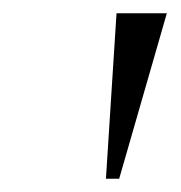

<svg xmlns="http://www.w3.org/2000/svg" viewBox="-20 -760 273 290"><path d="M140 -490 156 -740H232L160 -490Z"/></svg>

Font: Spectral Light
Style: Italic
Weight: 300
Italic angle: -10°
Designer: Jean-Baptiste Levee
Foundry: Production Type
Version: Version 2.001